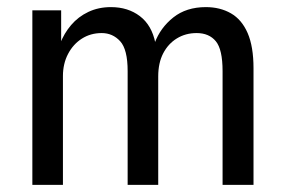

<svg xmlns="http://www.w3.org/2000/svg" viewBox="-20 -520 802 540"><path d="M71 0V-491H152V-397H149Q160 -426 180 -449.5Q200 -473 228.5 -486.5Q257 -500 292 -500Q340 -500 373.5 -474.5Q407 -449 417 -399H415Q431 -442 467.5 -471Q504 -500 559 -500Q599 -500 629.5 -482.5Q660 -465 676.5 -427Q693 -389 693 -328V0H606V-320Q606 -381 587 -404Q568 -427 533 -427Q502 -427 477.5 -412Q453 -397 439 -370Q425 -343 425 -305V0H339V-320Q339 -381 318 -404Q297 -427 266 -427Q235 -427 210.5 -411.5Q186 -396 171.5 -368.5Q157 -341 157 -306V0Z"/></svg>

Font: Nunito Sans 10pt Condensed Medium
Style: Regular
Weight: 500
Width: 3
Designer: Vernon Adams
Foundry: Vernon Adams
Version: Version 3.101;gftools[0.9.27]